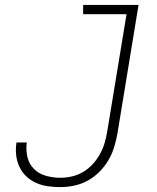

<svg xmlns="http://www.w3.org/2000/svg" viewBox="-20 -755 640 783"><path d="M226 8Q200 8 175 4.5Q150 1 127.5 -9Q105 -19 87.5 -35.5Q70 -52 59.5 -74Q49 -96 46 -121.5Q43 -147 47 -172Q47 -172 47 -172.5Q47 -173 47 -174H90Q90 -173 89.5 -173Q89 -173 89 -172Q85 -143 92 -114Q99 -85 119 -65.5Q139 -46 167.5 -38Q196 -30 226 -30Q249 -30 273 -35.5Q297 -41 318.5 -53.5Q340 -66 357.5 -85Q375 -104 387 -125.5Q399 -147 406 -170Q413 -193 417 -217L496 -697H319V-735H545L459 -211Q454 -183 445.5 -155Q437 -127 422 -101.5Q407 -76 385 -54Q363 -32 337 -18Q311 -4 282.5 2Q254 8 226 8Z"/></svg>

Font: Iosevka Slab XLtExObl
Style: Regular
Weight: 200
Width: 7
Italic angle: -9°
Monospace: yes
Designer: Belleve Invis
Foundry: Belleve Invis
Version: Version 11.1.1; ttfautohint (v1.8.3)